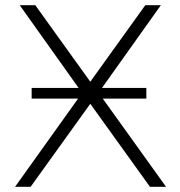

<svg xmlns="http://www.w3.org/2000/svg" viewBox="-20 -720 695 740"><path d="M620 0 376 -340H544V-381H373L600 -700H540L328 -405L116 -700H56L283 -381H102V-340H281L38 0H98L328 -320L558 0Z"/></svg>

Font: Montserrat Custom ExtraLight
Style: Regular
Weight: 300
Designer: Julieta Ulanovsky
Foundry: Julieta Ulanovsky
Version: Version 7.200